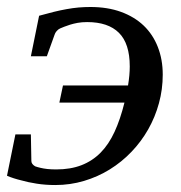

<svg xmlns="http://www.w3.org/2000/svg" viewBox="-36 -514 516 546"><path d="M426.8 -301.8Q426.8 -259.8 416 -220.5Q405.3 -181.2 385.5 -146.2Q365.7 -111.3 337.9 -82.3Q310.1 -53.2 276.1 -32.2Q242.2 -11.2 202.9 0.5Q163.6 12.2 121.1 12.2Q93.3 12.2 68.4 8.3Q43.5 4.4 24.9 -1Q2.4 -6.3 -16.1 -14.2L7.8 -131.8H51.8L53.2 -56.2Q53.2 -47.4 64 -41Q70.8 -38.6 79.6 -36.6Q87.4 -34.7 98.6 -33.4Q109.9 -32.2 124 -32.2Q164.6 -32.2 195.6 -44.2Q226.6 -56.2 250 -79.8Q273.4 -103.5 289.8 -139.2Q306.2 -174.8 317.9 -222.2H132.8L143.1 -271H328.1Q330.6 -286.1 331.8 -299.6Q333 -313 333 -325.2Q333 -390.1 302.2 -420.7Q271.5 -451.2 211.9 -451.2Q196.8 -451.2 184.8 -449Q172.9 -446.8 163.3 -443.8Q153.8 -440.9 146.7 -438Q139.6 -435.1 134.8 -433.1Q129.4 -430.7 125 -425.5Q120.6 -420.4 119.1 -415L97.2 -354H51.8L75.2 -469.2Q97.7 -475.6 116.7 -480.2Q135.7 -484.9 153.3 -488Q170.9 -491.2 187.5 -492.7Q204.1 -494.1 221.2 -494.1Q270 -494.1 308.1 -480.2Q346.2 -466.3 372.6 -441.2Q398.9 -416 412.8 -380.4Q426.8 -344.7 426.8 -301.8Z"/></svg>

Font: Charis SIL Cyr
Style: Italic
Weight: 400
Italic angle: -11°
Foundry: SIL International
Version: Version 5.000